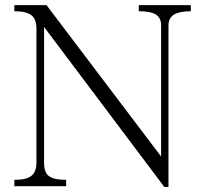

<svg xmlns="http://www.w3.org/2000/svg" viewBox="-20 -740 815 764"><path d="M37.1 1H243.2V-24.4Q193.4 -24.4 173.8 -40Q155.3 -54.7 155.3 -92.8V-632.8L633.8 3.9H650.4V-639.6Q650.4 -668 671.9 -681.6Q694.3 -695.3 739.3 -695.3V-719.7H532.2V-695.3Q578.1 -695.3 599.6 -682.6Q621.1 -668.9 621.1 -639.6V-117.2L165 -719.7H37.1V-695.3Q84 -695.3 104.5 -679.7Q125 -664.1 125 -626V-92.8Q125 -55.7 104.5 -40Q85 -24.4 37.1 -24.4Z"/></svg>

Font: Batang
Style: Regular
Weight: 400
Version: Version 2.21